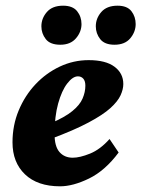

<svg xmlns="http://www.w3.org/2000/svg" viewBox="-20 -654 502 682"><path d="M193.4 7.8Q113.3 7.8 68.8 -34.7Q24.4 -77.1 24.4 -148.4Q24.4 -209 46.4 -261.7Q68.4 -314.5 106 -354.5Q143.6 -394.5 192.4 -417.5Q241.2 -440.4 294.9 -440.4Q355.5 -440.4 386.7 -417Q418 -393.6 418 -355.5Q418 -336.9 408.2 -315.4Q398.4 -293.9 372.1 -270Q345.7 -246.1 294.4 -218.8Q243.2 -191.4 159.2 -160.2V-215.8Q210 -237.3 236.8 -259.3Q263.7 -281.2 273.4 -304.2Q283.2 -327.1 283.2 -349.6Q283.2 -366.2 275.9 -374.5Q268.6 -382.8 256.8 -382.8Q238.3 -382.8 218.8 -357.4Q199.2 -332 186.5 -286.1Q173.8 -240.2 173.8 -177.7Q173.8 -133.8 191.4 -113.8Q209 -93.8 238.3 -93.8Q263.7 -93.8 299.8 -108.4Q335.9 -123 369.1 -160.2L401.4 -112.3Q353.5 -47.9 296.4 -20Q239.3 7.8 193.4 7.8ZM194.3 -495.1Q158.2 -495.1 142.6 -515.1Q127 -535.2 127 -560.5Q127 -588.9 146.5 -611.3Q166 -633.8 204.1 -633.8Q238.3 -633.8 253.9 -614.3Q269.5 -594.7 269.5 -568.4Q269.5 -541 250 -518.1Q230.5 -495.1 194.3 -495.1ZM386.7 -495.1Q351.6 -495.1 335.9 -515.1Q320.3 -535.2 320.3 -560.5Q320.3 -588.9 339.8 -611.3Q359.4 -633.8 397.5 -633.8Q431.6 -633.8 446.8 -614.3Q461.9 -594.7 461.9 -568.4Q461.9 -541 442.9 -518.1Q423.8 -495.1 386.7 -495.1Z"/></svg>

Font: Crimson Pro ExtraBold
Style: Italic
Weight: 800
Italic angle: -12°
Designer: Jacques Le Bailly
Foundry: Baron von Fonthausen
Version: Version 1.003